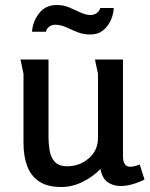

<svg xmlns="http://www.w3.org/2000/svg" viewBox="-20 -735 598 768"><path d="M174 -497V-187Q174 -160 178.5 -133Q183 -106 199 -88Q215 -70 249 -70Q298 -70 335 -101.5Q372 -133 372 -184V-440Q372 -441 369 -454Q366 -467 363 -481Q360 -495 360 -497H472V-110Q472 -68 501 -68Q515 -68 539 -77L558 -17Q537 -6 511.5 1.5Q486 9 462 9Q433 9 411 -6Q389 -21 382 -59Q352 -28 310.5 -7.5Q269 13 225 13Q169 13 136 -9.5Q103 -32 88.5 -71.5Q74 -111 74 -163V-440L62 -497ZM435 -703Q434 -677 422.5 -652.5Q411 -628 391 -612.5Q371 -597 341 -597Q313 -597 289.5 -606.5Q266 -616 244.5 -626Q223 -636 200 -636Q187 -636 176.5 -628Q166 -620 164 -608H108Q111 -649 136.5 -682Q162 -715 207 -715Q234 -715 257.5 -705Q281 -695 302 -685Q323 -675 343 -675Q355 -675 366.5 -682.5Q378 -690 381 -703Z"/></svg>

Font: Rosario SemiBold
Style: Regular
Weight: 600
Designer: Hector Gatti
Foundry: Omnibus Type
Version: Version 1.101; ttfautohint (v1.8.1.43-b0c9)